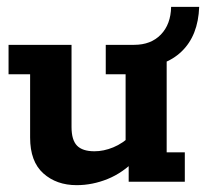

<svg xmlns="http://www.w3.org/2000/svg" viewBox="-20 -531 610 561"><path d="M204 10Q145 10 106.5 -24.5Q68 -59 68 -129V-314H5V-400H189V-160Q189 -122 205 -105.5Q221 -89 256 -89Q283 -89 311 -100.5Q339 -112 365 -137L347 -103V-314H289V-400H467V-86H520V0H356V-63L377 -65Q339 -26 294.5 -8Q250 10 204 10ZM356 -334V-400H372Q421 -400 450 -430Q479 -460 480 -511H562Q559 -427 510.5 -380.5Q462 -334 379 -334Z"/></svg>

Font: Rokkitt SemiBold
Style: Bold
Weight: 700
Version: Version 3.103